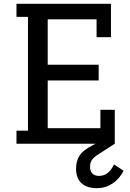

<svg xmlns="http://www.w3.org/2000/svg" viewBox="-20 -750 676 1002"><path d="M66 0H479L462 9Q413 34 395 62Q377 90 377 131Q377 180 405 206Q433 232 487 232Q531 232 567.5 207.5Q604 183 625 141L575 108Q547 168 497 168Q474 168 462 155.5Q450 143 450 121Q450 100 459 85.5Q468 71 497 53L579 0V-177H504V-81H229V-330H495V-412H229V-649H484V-556H559V-730H66V-662H126V-68H66Z"/></svg>

Font: Glegoo
Style: Bold
Weight: 700
Version: Version 2.0.1; ttfautohint (v0.9) -r 48 -G 60